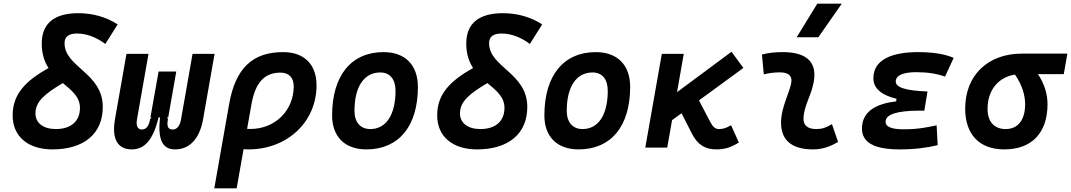

<svg xmlns="http://www.w3.org/2000/svg" viewBox="-20 -815 5913 1060"><path d="M269.5 9.8C443.8 9.8 547.4 -77.1 547.4 -224.1C547.4 -413.6 336.4 -442.9 336.4 -576.7C336.4 -612.8 359.4 -629.9 405.3 -629.9C460.9 -629.9 514.6 -607.4 561.5 -572.3L629.4 -680.2C567.9 -720.7 492.7 -742.2 412.6 -742.2C278.8 -742.2 210.4 -685.1 210.4 -574.7C210.4 -516.6 225.6 -474.1 248 -439.5C122.1 -368.7 49.8 -296.4 49.8 -177.7C49.8 -62 134.3 9.8 269.5 9.8ZM327.1 -356.4C376 -315.4 421.4 -280.8 421.4 -219.2C421.4 -146 372.1 -102.5 288.6 -102.5C218.8 -102.5 175.8 -135.7 175.8 -189C175.8 -255.4 230 -298.8 327.1 -356.4Z M946.8 9.8C1027.3 9.8 1082.5 -50.3 1101.1 -156.2L1164.6 -517.6H1043L979.5 -156.2C973.1 -120.6 957.5 -100.1 934.1 -100.1C908.2 -100.1 899.4 -115.2 907.2 -158.2L901.9 -167H908.7L953.1 -419.9H855.5L810.5 -167H817.4L809.1 -158.2C801.8 -115.7 785.6 -100.1 762.7 -100.1C739.3 -100.1 730 -120.6 736.3 -156.2L799.8 -517.6H678.2L614.7 -156.2C596.2 -50.3 627.9 9.8 707.5 9.8C778.8 9.8 825.7 -43.5 855.5 -167H863.3C850.1 -43.5 876.5 9.8 946.8 9.8Z M1543 -527.3C1373 -527.3 1279.8 -437 1245.1 -240.7L1163.1 224.6H1286.6L1324.7 8.8C1333.5 9.3 1342.3 9.8 1351.6 9.8C1566.4 9.8 1727.5 -142.1 1727.5 -343.8C1727.5 -460 1659.2 -527.3 1543 -527.3ZM1367.7 -236.3C1388.7 -358.4 1439.5 -414.1 1528.3 -414.1C1574.7 -414.1 1601.6 -386.7 1601.6 -338.9C1601.6 -204.6 1498.5 -103 1362.3 -103C1356 -103 1350.1 -103 1344.2 -103.5Z M2002.9 9.8C2181.6 9.8 2287.1 -118.2 2287.1 -335C2287.1 -456.1 2216.8 -527.3 2097.7 -527.3C1918.9 -527.3 1813.5 -397.5 1813.5 -177.7C1813.5 -60.1 1883.8 9.8 2002.9 9.8ZM2024.4 -102.5C1969.2 -102.5 1937 -140.1 1937 -203.6C1937 -336.4 1990.2 -415 2079.6 -415C2132.8 -415 2163.6 -377.4 2163.6 -314C2163.6 -181.2 2111.8 -102.5 2024.4 -102.5Z M2613.3 9.8C2787.6 9.8 2891.1 -77.1 2891.1 -224.1C2891.1 -413.6 2680.2 -442.9 2680.2 -576.7C2680.2 -612.8 2703.1 -629.9 2749 -629.9C2804.7 -629.9 2858.4 -607.4 2905.3 -572.3L2973.1 -680.2C2911.6 -720.7 2836.4 -742.2 2756.3 -742.2C2622.6 -742.2 2554.2 -685.1 2554.2 -574.7C2554.2 -516.6 2569.3 -474.1 2591.8 -439.5C2465.8 -368.7 2393.6 -296.4 2393.6 -177.7C2393.6 -62 2478 9.8 2613.3 9.8ZM2670.9 -356.4C2719.7 -315.4 2765.1 -280.8 2765.1 -219.2C2765.1 -146 2715.8 -102.5 2632.3 -102.5C2562.5 -102.5 2519.5 -135.7 2519.5 -189C2519.5 -255.4 2573.7 -298.8 2670.9 -356.4Z M3174.8 9.8C3353.5 9.8 3459 -118.2 3459 -335C3459 -456.1 3388.7 -527.3 3269.5 -527.3C3090.8 -527.3 2985.4 -397.5 2985.4 -177.7C2985.4 -60.1 3055.7 9.8 3174.8 9.8ZM3196.3 -102.5C3141.1 -102.5 3108.9 -140.1 3108.9 -203.6C3108.9 -336.4 3162.1 -415 3251.5 -415C3304.7 -415 3335.4 -377.4 3335.4 -314C3335.4 -181.2 3283.7 -102.5 3196.3 -102.5Z M3542.5 0H3663.6L3690.4 -151.9L3742.7 -189.9L3799.8 -77.6C3832.5 -13.2 3875.5 9.8 3935.5 9.8C3980.5 9.8 4015.6 -1 4059.1 -28.3L4016.1 -123.5C3990.7 -108.4 3971.7 -102.5 3949.7 -102.5C3929.2 -102.5 3916 -113.8 3901.9 -140.6L3838.9 -260.7L4084 -439.9L4018.6 -529.3L3717.8 -306.2L3754.9 -517.6H3633.8Z M4573.2 -129.4C4539.6 -109.9 4519 -102.5 4486.8 -102.5C4437.5 -102.5 4413.1 -124 4416 -166.5C4420.4 -231 4453.1 -278.8 4468.8 -345.2C4498 -465.3 4441.4 -527.3 4301.8 -527.3C4263.2 -527.3 4224.6 -524.4 4186.5 -513.7L4196.8 -404.3C4226.6 -412.1 4256.3 -415.5 4286.1 -415.5C4336.9 -415.5 4357.9 -392.6 4346.7 -349.1C4332 -290.5 4296.9 -224.1 4292.5 -153.3C4285.6 -46.4 4345.7 9.8 4467.8 9.8C4524.9 9.8 4566.9 -8.3 4606.9 -31.2ZM4378.4 -609.4H4498L4627.4 -794.9H4492.2Z M4945.8 9.8C5029.3 9.8 5101.1 0.5 5156.7 -13.7L5150.9 -123C5105.5 -113.8 5052.2 -101.1 4969.2 -101.1C4902.3 -101.1 4869.1 -114.7 4869.1 -142.6C4869.1 -183.6 4931.6 -204.1 5057.6 -204.1H5083L5100.6 -310.1C4980.5 -314 4925.3 -332.5 4925.3 -364.7C4925.3 -402.3 4973.1 -416.5 5039.6 -416.5C5099.1 -416.5 5150.9 -408.7 5197.3 -392.1L5245.1 -495.6C5194.8 -517.1 5129.9 -527.3 5048.3 -527.3C4916.5 -527.3 4801.8 -492.2 4801.8 -382.8C4801.8 -328.1 4844.2 -290.5 4929.7 -269.5L4927.2 -255.4C4819.8 -242.7 4738.8 -201.7 4738.8 -105C4738.8 -27.8 4807.6 9.8 4945.8 9.8Z M5524.9 9.8C5676.3 9.8 5763.2 -81.5 5763.2 -240.2C5763.2 -295.4 5746.1 -352.5 5710.4 -405.8H5853L5872.6 -519H5621.6C5433.1 -519 5308.6 -398.4 5308.6 -215.8C5308.6 -72.3 5387.2 9.8 5524.9 9.8ZM5583.5 -403.3C5622.6 -347.2 5639.6 -289.6 5639.6 -240.2C5639.6 -152.8 5600.6 -102.5 5532.2 -102.5C5468.8 -102.5 5432.1 -143.6 5432.1 -213.9C5432.1 -317.4 5491.2 -388.7 5583.5 -403.3Z"/></svg>

Font: Cascadia Mono SemiBold
Style: Italic
Weight: 600
Italic angle: -10°
Monospace: yes
Designer: Aaron Bell
Foundry: Saja Typeworks
Version: Version 2404.023